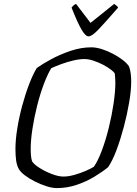

<svg xmlns="http://www.w3.org/2000/svg" viewBox="-20 -962 702 982"><path d="M271 0Q247 0 217.5 -9.5Q188 -19 159 -33.5Q130 -48 107.5 -65Q85 -82 76 -98Q66 -116 62.5 -141.5Q59 -167 59 -199Q59 -247 68.5 -305.5Q78 -364 94 -423Q110 -482 129.5 -532.5Q149 -583 168 -614Q197 -635 242.5 -659.5Q288 -684 341.5 -702Q395 -720 447 -720Q471 -720 500 -711Q529 -702 557.5 -687Q586 -672 608 -655Q630 -638 640 -622Q646 -606 648.5 -586Q651 -566 651 -545Q651 -499 640.5 -437.5Q630 -376 613 -312Q596 -248 575.5 -193.5Q555 -139 533 -107Q505 -84 464 -59Q423 -34 373.5 -17Q324 0 271 0ZM304 -59Q331 -59 362 -68Q393 -77 419.5 -88.5Q446 -100 460 -109Q481 -139 501 -192.5Q521 -246 536.5 -309Q552 -372 561 -433Q570 -494 570 -540Q570 -552 569 -564Q568 -576 567 -586Q563 -594 546.5 -606.5Q530 -619 507 -631Q484 -643 458.5 -651.5Q433 -660 412 -660Q386 -660 354.5 -652.5Q323 -645 293 -634Q263 -623 242 -613Q223 -582 204 -531.5Q185 -481 170 -421.5Q155 -362 146 -303.5Q137 -245 137 -200Q137 -182 138.5 -165.5Q140 -149 144 -137Q154 -121 182.5 -103Q211 -85 245 -72Q279 -59 304 -59ZM433 -776Q417 -776 396.5 -811.5Q376 -847 346 -923Q349 -927 354 -932.5Q359 -938 369 -942L443 -845L564 -942Q571 -937 577 -932Q583 -927 584 -923Q517 -846 483.5 -811Q450 -776 433 -776Z"/></svg>

Font: Texturina 72pt 72pt Light
Style: Italic
Weight: 300
Italic angle: -11°
Designer: Guillermo Torres Carreño
Foundry: Omnibus-Type
Version: Version 1.002; ttfautohint (v1.8.3)